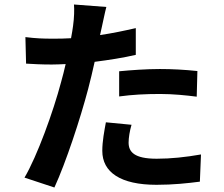

<svg xmlns="http://www.w3.org/2000/svg" viewBox="-20 -791 996 854"><path d="M510 -362C569 -370 626 -373 692 -373C750 -373 808 -367 855 -361L858 -475C802 -481 745 -484 691 -484C630 -484 562 -479 510 -474ZM584 -666C532 -654 479 -643 425 -635L433 -671C438 -692 446 -734 453 -760L309 -771C311 -750 310 -711 305 -676C303 -661 300 -642 296 -621C268 -619 240 -619 212 -619C173 -619 141 -620 93 -626L96 -508C129 -506 164 -504 210 -504C229 -504 250 -505 272 -506C266 -479 259 -452 252 -427C217 -294 145 -96 89 -1L222 43C273 -68 337 -262 372 -395C382 -433 392 -475 401 -516C464 -524 528 -534 584 -547ZM451 -247C444 -209 435 -163 435 -120C435 -25 516 31 676 31C751 31 815 24 869 17L874 -104C806 -92 740 -85 677 -85C576 -85 552 -116 552 -157C552 -178 557 -209 565 -236Z"/></svg>

Font: Kinto Sans
Style: Bold
Weight: 700
Designer: Authors: Ryoko NISHIZUKA  (kana & ideographs); Paul D. Hunt (Latin, Greek & Cyrillic); Wenlong ZHANG  (bopomofo); Sandol
Foundry: Adobe Systems Incorporated, ookami Inc.
Version: Version 0.001